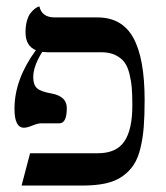

<svg xmlns="http://www.w3.org/2000/svg" viewBox="-20 -575 514 595"><path d="M390.1 -248Q390.1 -279.8 388.4 -301.8Q386.7 -323.7 381.1 -346.4Q375.5 -369.1 365.2 -382.6Q355 -396 337.2 -404.5Q319.3 -413.1 293.9 -413.1H127.9Q121.6 -413.1 110.8 -414.1Q83 -369.6 83 -335.9Q83 -312.5 94.5 -301.8Q106 -291 140.1 -285.2Q187 -276.4 187 -240.2Q187 -192.9 164.1 -192.9H107.9Q97.2 -192.9 80.6 -186Q64 -179.2 54.2 -179.2Q24.9 -179.2 24.9 -237.8Q24.9 -329.1 90.8 -418.9L91.3 -419.4Q59.1 -432.6 59.1 -475.1Q59.1 -495.1 63.5 -510.5Q67.9 -525.9 74.2 -533.9Q80.6 -542 86.9 -547.1Q93.3 -552.2 97.7 -553.7L102.1 -555.2Q109.4 -521 149.9 -521H282.2Q358.4 -521 393.3 -457.5Q428.2 -394 428.2 -265.1Q428.2 -216.8 425.5 -182.4Q422.9 -147.9 415.3 -116.2Q407.7 -84.5 394.3 -64.2Q380.9 -43.9 359.6 -28.8Q338.4 -13.7 307.9 -6.8Q277.3 0 235.8 0H46.9L73.2 -100.1H283.2Q340.3 -100.1 365.2 -136.5Q390.1 -172.9 390.1 -248Z"/></svg>

Font: Linux Biolinum G
Style: Regular
Weight: 400
Designer: Philipp H. Poll
Foundry: Philipp H. Poll
Version: Version 1.1.0 ; ttfautohint (v1.6)